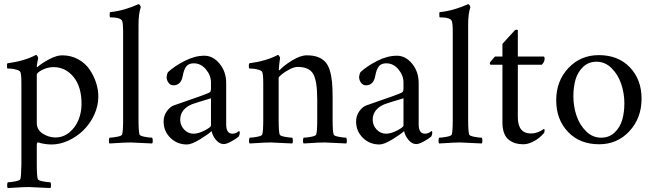

<svg xmlns="http://www.w3.org/2000/svg" viewBox="-20 -698 3194 938"><path d="M283.7 -427.7Q326.7 -427.7 361.8 -408.4Q397 -389.2 417.7 -358.4Q438.5 -327.6 449.5 -293.5Q460.4 -259.3 460.4 -226.6Q460.4 -180.7 440.2 -137Q419.9 -93.3 387.7 -61.8Q355.5 -30.3 314.2 -11.2Q272.9 7.8 231.9 7.8Q197.8 7.8 163.6 -2.9Q159.7 2 159.7 9.8V104.5Q159.7 161.1 164.6 176.8Q166.5 183.6 189.2 188Q211.9 192.4 226.1 192.4Q229 196.3 229.2 206.5Q229.5 216.8 226.1 220.7Q126 215.8 121.6 215.8Q104.5 215.8 88.6 216.6Q72.8 217.3 52.2 218.8Q31.7 220.2 18.1 220.7Q14.6 216.8 14.9 206.5Q15.1 196.3 18.1 192.4Q32.2 192.4 54.9 188Q77.6 183.6 79.6 176.8Q83.5 164.6 84.5 104.5V-294.9Q84.5 -334 79.6 -345.7Q76.7 -353 61 -357.4Q45.4 -361.8 34.9 -362.5Q24.4 -363.3 16.1 -363.3Q14.2 -365.2 13.9 -375Q13.7 -384.8 16.1 -388.7Q99.6 -399.9 155.8 -429.7Q159.2 -429.7 162.8 -423.8Q166.5 -418 166.5 -414.1Q166.5 -413.6 163.1 -396.2Q159.7 -378.9 159.7 -374Q159.7 -370.1 161.6 -370.1Q162.6 -370.1 164.6 -372.1Q187.5 -391.6 222.4 -409.7Q257.3 -427.7 283.7 -427.7ZM241.7 -370.1Q213.4 -370.1 186.5 -356.7Q159.7 -343.3 159.7 -332V-97.7Q159.7 -63.5 189.2 -44.9Q218.8 -26.4 250.5 -26.4Q289.1 -26.4 319.1 -51.3Q349.1 -76.2 363.8 -113Q378.4 -149.9 378.4 -190.4Q378.4 -274.4 339.1 -322.3Q299.8 -370.1 241.7 -370.1Z M581.5 -544.9Q581.5 -584 576.7 -595.7Q569.3 -613.3 517.1 -613.3Q516.6 -613.3 516.1 -619.4Q515.6 -625.5 515.9 -631.8Q516.1 -638.2 518.1 -638.7Q585.4 -645.5 656.7 -677.7Q660.2 -677.7 663.8 -672.6Q667.5 -667.5 667.5 -662.1Q656.7 -630.9 656.7 -577.1V-113.3Q656.7 -56.6 661.6 -41Q663.6 -34.2 686.3 -29.8Q709 -25.4 723.1 -25.4Q726.1 -21.5 726.3 -11.2Q726.6 -1 723.1 2.9Q623 -2 618.7 -2Q601.6 -2 585.7 -1.2Q569.8 -0.5 549.3 1Q528.8 2.4 515.1 2.9Q511.7 -1 512 -11.2Q512.2 -21.5 515.1 -25.4Q529.3 -25.4 552 -29.8Q574.7 -34.2 576.7 -41Q581.5 -56.6 581.5 -113.3Z M925.8 -44.9Q949.7 -44.9 980.2 -60.8Q1010.7 -76.7 1010.7 -85V-217.8Q935.1 -195.3 919.9 -189.5Q892.1 -178.7 876.2 -159.4Q860.4 -140.1 860.4 -113.3Q860.4 -85.9 879.4 -65.4Q898.4 -44.9 925.8 -44.9ZM978.5 -425.8Q1021 -425.8 1053 -386.7Q1085 -347.7 1085 -292V-90.8Q1085 -44.9 1115.2 -44.9Q1119.6 -44.9 1123.8 -45.7Q1127.9 -46.4 1130.9 -47.6Q1133.8 -48.8 1137 -50.5Q1140.1 -52.2 1141.8 -53.5Q1143.6 -54.7 1145.3 -56.2Q1147 -57.6 1147.5 -57.6Q1151.4 -57.6 1151.4 -49.8Q1151.4 -39.6 1146.5 -31.2Q1135.3 -21 1111.1 -7.6Q1086.9 5.9 1073.2 5.9Q1052.7 5.9 1035.6 -13.9Q1018.6 -33.7 1013.7 -57.6Q999.5 -43.5 957.8 -17.8Q916 7.8 893.6 7.8Q845.2 7.8 812.3 -24.7Q779.3 -57.1 779.3 -104.5Q779.3 -132.3 794.7 -154.1Q810.1 -175.8 828.1 -182.6Q844.2 -188.5 886.7 -203.1Q929.2 -217.8 957.8 -228Q986.3 -238.3 999 -244.1Q1006.3 -247.1 1008.5 -251.5Q1010.7 -255.9 1010.7 -268.6V-294.9Q1010.7 -329.6 986.1 -359.1Q961.4 -388.7 926.8 -388.7Q902.3 -388.7 890.4 -373.8Q878.4 -358.9 873 -328.1Q864.7 -281.2 827.1 -281.2Q812.5 -281.2 803.2 -293.9Q793.9 -306.6 793.9 -322.3Q793.9 -326.2 796.1 -334.2Q798.3 -342.3 800.8 -345.7Q831.1 -374 881.1 -399.9Q931.2 -425.8 978.5 -425.8Z M1479 -427.7Q1510.7 -427.7 1532.7 -419.4Q1554.7 -411.1 1568.8 -396Q1583 -380.9 1591.1 -354.5Q1599.1 -328.1 1602.1 -296.9Q1605 -265.6 1605 -220.7V-113.3Q1605 -56.6 1609.9 -41Q1611.8 -34.2 1634.5 -29.8Q1657.2 -25.4 1671.4 -25.4Q1674.3 -21.5 1674.6 -11.2Q1674.8 -1 1671.4 2.9Q1571.3 -2 1566.9 -2Q1549.8 -2 1533.9 -1.2Q1518.1 -0.5 1497.6 1Q1477.1 2.4 1463.4 2.9Q1460 -1 1460.2 -11.2Q1460.4 -21.5 1463.4 -25.4Q1477.5 -25.4 1500.2 -29.8Q1522.9 -34.2 1524.9 -41Q1529.8 -56.6 1529.8 -113.3V-210.9Q1529.8 -303.2 1510 -337.2Q1490.2 -371.1 1434.1 -371.1Q1417.5 -371.1 1394.8 -359.4Q1372.1 -347.7 1356.7 -335Q1341.3 -322.3 1341.3 -317.4V-113.3Q1341.3 -56.6 1346.2 -41Q1348.1 -34.2 1370.8 -29.8Q1393.6 -25.4 1407.7 -25.4Q1410.6 -21.5 1410.9 -11.2Q1411.1 -1 1407.7 2.9Q1307.6 -2 1303.2 -2Q1286.1 -2 1270.3 -1.2Q1254.4 -0.5 1233.9 1Q1213.4 2.4 1199.7 2.9Q1196.3 -1 1196.5 -11.2Q1196.8 -21.5 1199.7 -25.4Q1213.9 -25.4 1236.6 -29.8Q1259.3 -34.2 1261.2 -41Q1266.1 -56.6 1266.1 -113.3V-291Q1266.1 -334 1261.2 -345.7Q1258.3 -353 1242.7 -357.4Q1227.1 -361.8 1216.6 -362.5Q1206.1 -363.3 1197.8 -363.3Q1195.8 -365.2 1195.6 -375Q1195.3 -384.8 1197.8 -388.7Q1281.2 -399.9 1337.4 -429.7Q1340.8 -429.7 1344.5 -423.8Q1348.1 -418 1348.1 -414.1Q1342.3 -373 1342.3 -358.4Q1342.3 -354.5 1344.2 -354.5Q1345.2 -354.5 1347.2 -356.4Q1366.7 -377.9 1407.2 -402.8Q1447.8 -427.7 1479 -427.7Z M1866.2 -44.9Q1890.1 -44.9 1920.7 -60.8Q1951.2 -76.7 1951.2 -85V-217.8Q1875.5 -195.3 1860.4 -189.5Q1832.5 -178.7 1816.7 -159.4Q1800.8 -140.1 1800.8 -113.3Q1800.8 -85.9 1819.8 -65.4Q1838.9 -44.9 1866.2 -44.9ZM1918.9 -425.8Q1961.4 -425.8 1993.4 -386.7Q2025.4 -347.7 2025.4 -292V-90.8Q2025.4 -44.9 2055.7 -44.9Q2060.1 -44.9 2064.2 -45.7Q2068.4 -46.4 2071.3 -47.6Q2074.2 -48.8 2077.4 -50.5Q2080.6 -52.2 2082.3 -53.5Q2084 -54.7 2085.7 -56.2Q2087.4 -57.6 2087.9 -57.6Q2091.8 -57.6 2091.8 -49.8Q2091.8 -39.6 2086.9 -31.2Q2075.7 -21 2051.5 -7.6Q2027.3 5.9 2013.7 5.9Q1993.2 5.9 1976.1 -13.9Q1959 -33.7 1954.1 -57.6Q1939.9 -43.5 1898.2 -17.8Q1856.4 7.8 1834 7.8Q1785.6 7.8 1752.7 -24.7Q1719.7 -57.1 1719.7 -104.5Q1719.7 -132.3 1735.1 -154.1Q1750.5 -175.8 1768.6 -182.6Q1784.7 -188.5 1827.1 -203.1Q1869.6 -217.8 1898.2 -228Q1926.8 -238.3 1939.5 -244.1Q1946.8 -247.1 1949 -251.5Q1951.2 -255.9 1951.2 -268.6V-294.9Q1951.2 -329.6 1926.5 -359.1Q1901.9 -388.7 1867.2 -388.7Q1842.8 -388.7 1830.8 -373.8Q1818.8 -358.9 1813.5 -328.1Q1805.2 -281.2 1767.6 -281.2Q1752.9 -281.2 1743.7 -293.9Q1734.4 -306.6 1734.4 -322.3Q1734.4 -326.2 1736.6 -334.2Q1738.8 -342.3 1741.2 -345.7Q1771.5 -374 1821.5 -399.9Q1871.6 -425.8 1918.9 -425.8Z M2191.9 -544.9Q2191.9 -584 2187 -595.7Q2179.7 -613.3 2127.4 -613.3Q2127 -613.3 2126.5 -619.4Q2126 -625.5 2126.2 -631.8Q2126.5 -638.2 2128.4 -638.7Q2195.8 -645.5 2267.1 -677.7Q2270.5 -677.7 2274.2 -672.6Q2277.8 -667.5 2277.8 -662.1Q2267.1 -630.9 2267.1 -577.1V-113.3Q2267.1 -56.6 2272 -41Q2273.9 -34.2 2296.6 -29.8Q2319.3 -25.4 2333.5 -25.4Q2336.4 -21.5 2336.7 -11.2Q2336.9 -1 2333.5 2.9Q2233.4 -2 2229 -2Q2211.9 -2 2196 -1.2Q2180.2 -0.5 2159.7 1Q2139.2 2.4 2125.5 2.9Q2122.1 -1 2122.3 -11.2Q2122.6 -21.5 2125.5 -25.4Q2139.6 -25.4 2162.4 -29.8Q2185.1 -34.2 2187 -41Q2191.9 -56.6 2191.9 -113.3Z M2509.8 -421.9H2635.7Q2640.6 -421.9 2640.6 -411.1Q2640.6 -395.5 2627 -381.8H2509.8V-126Q2509.8 -45.9 2574.2 -45.9Q2606.4 -45.9 2637.7 -68.4Q2640.6 -66.9 2640.6 -61.5Q2640.6 -50.8 2636.7 -46.9Q2627 -36.1 2615 -25.6Q2603 -15.1 2580.6 -4.2Q2558.1 6.8 2536.1 6.8Q2516.1 6.8 2499 2Q2481.9 -2.9 2466.8 -14.2Q2451.7 -25.4 2443.1 -46.9Q2434.6 -68.4 2434.6 -98.6V-381.8H2377.9Q2373 -381.8 2373 -390.6Q2373 -393.1 2383.8 -405.5Q2394.5 -418 2398.4 -421.9H2434.6V-483.4Q2442.4 -492.7 2457 -508.5Q2471.7 -524.4 2482.4 -536.1Q2493.2 -547.9 2494.1 -548.8Q2496.6 -551.3 2500.2 -552.2Q2503.9 -553.2 2506.8 -552.5Q2509.8 -551.8 2509.8 -549.8Z M2894.5 -396.5Q2855 -396.5 2828.6 -371.1Q2802.2 -345.7 2791.7 -309.1Q2781.2 -272.5 2781.2 -227.5Q2781.2 -178.2 2796.4 -133.1Q2811.5 -87.9 2843.3 -56.6Q2875 -25.4 2917 -25.4Q2956.5 -25.4 2982.9 -50.8Q3009.3 -76.2 3019.8 -112.5Q3030.3 -148.9 3030.3 -193.4Q3030.3 -242.2 3014.9 -287.8Q2999.5 -333.5 2967.8 -365Q2936 -396.5 2894.5 -396.5ZM2905.3 -428.7Q3000.5 -428.7 3057.4 -368.9Q3114.3 -309.1 3114.3 -215.8Q3114.3 -121.1 3054.9 -57.1Q2995.6 6.8 2907.2 6.8Q2812 6.8 2754.6 -54Q2697.3 -114.7 2697.3 -208Q2697.3 -302.2 2756.8 -365.5Q2816.4 -428.7 2905.3 -428.7Z"/></svg>

Font: Amiri
Style: Regular
Weight: 400
Designer: Khaled Hosny
Version: Version 000.108